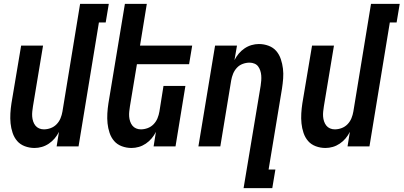

<svg xmlns="http://www.w3.org/2000/svg" viewBox="-20 -755 2081 990"><path d="M158 8Q132 8 108 -1Q84 -10 68.5 -28Q53 -46 45 -70Q37 -94 34.5 -119Q32 -144 33.5 -170Q35 -196 39 -222L89 -520H202L150 -207Q148 -194 146.5 -180.5Q145 -167 146 -154Q147 -141 151 -129Q155 -117 162.5 -107.5Q170 -98 181.5 -93Q193 -88 206 -88Q224 -88 241.5 -94.5Q259 -101 272 -114.5Q285 -128 292 -145Q299 -162 302 -180L393 -735H541L525 -639H490L385 0H272L284 -75Q275 -57 262 -41.5Q249 -26 232 -14.5Q215 -3 196 2.5Q177 8 158 8Z M658 8Q632 8 608 -1Q584 -10 568.5 -28Q553 -46 545 -70Q537 -94 534.5 -119Q532 -144 533.5 -170Q535 -196 539 -222L624 -735H737L702 -520H971L955 -424H686L650 -207Q648 -194 646.5 -180.5Q645 -167 646 -154Q647 -141 651 -129Q655 -117 662.5 -107.5Q670 -98 681.5 -93Q693 -88 706 -88Q724 -88 741.5 -94.5Q759 -101 772 -114.5Q785 -128 792 -145Q799 -162 802 -180L823 -312H936L885 0H772L784 -75Q775 -57 762 -41.5Q749 -26 732 -14.5Q715 -3 696 2.5Q677 8 658 8Z M1236 215 1324 -313Q1326 -326 1327 -339.5Q1328 -353 1327 -366Q1326 -379 1322 -391Q1318 -403 1311 -412.5Q1304 -422 1292 -427Q1280 -432 1267 -432Q1249 -432 1231.5 -425.5Q1214 -419 1201.5 -405.5Q1189 -392 1182 -375Q1175 -358 1172 -340L1116 0H1003L1089 -520H1202L1189 -445Q1198 -463 1211 -478.5Q1224 -494 1241 -505.5Q1258 -517 1277 -522.5Q1296 -528 1315 -528Q1341 -528 1365 -519Q1389 -510 1404.5 -492Q1420 -474 1428 -450Q1436 -426 1439 -401Q1442 -376 1440 -350Q1438 -324 1434 -298L1365 119H1400L1384 215Z M1658 8Q1632 8 1608 -1Q1584 -10 1568.5 -28Q1553 -46 1545 -70Q1537 -94 1534.5 -119Q1532 -144 1533.5 -170Q1535 -196 1539 -222L1589 -520H1702L1650 -207Q1648 -194 1646.5 -180.5Q1645 -167 1646 -154Q1647 -141 1651 -129Q1655 -117 1662.5 -107.5Q1670 -98 1681.5 -93Q1693 -88 1706 -88Q1724 -88 1741.5 -94.5Q1759 -101 1772 -114.5Q1785 -128 1792 -145Q1799 -162 1802 -180L1893 -735H2041L2025 -639H1990L1885 0H1772L1784 -75Q1775 -57 1762 -41.5Q1749 -26 1732 -14.5Q1715 -3 1696 2.5Q1677 8 1658 8Z"/></svg>

Font: Iosevka Term Curly
Style: Bold Italic
Weight: 700
Italic angle: -9°
Designer: Belleve Invis
Foundry: Belleve Invis
Version: Version 32.3.0